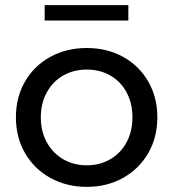

<svg xmlns="http://www.w3.org/2000/svg" viewBox="-20 -722 675 748"><path d="M176 -29C218 -5.7 265.3 6 318 6C370.7 6 417.8 -5.7 459.5 -29C501.2 -52.3 533.8 -84.5 557.5 -125.5C581.2 -166.5 593 -213 593 -265C593 -317 581.2 -363.5 557.5 -404.5C533.8 -445.5 501.2 -477.5 459.5 -500.5C417.8 -523.5 370.7 -535 318 -535C265.3 -535 218 -523.5 176 -500.5C134 -477.5 101.2 -445.5 77.5 -404.5C53.8 -363.5 42 -317 42 -265C42 -213 53.8 -166.5 77.5 -125.5C101.2 -84.5 134 -52.3 176 -29ZM409.5 -101.5C382.5 -85.8 352 -78 318 -78C284 -78 253.5 -85.8 226.5 -101.5C199.5 -117.2 178.2 -139.2 162.5 -167.5C146.8 -195.8 139 -228.3 139 -265C139 -301.7 146.8 -334.2 162.5 -362.5C178.2 -390.8 199.5 -412.7 226.5 -428C253.5 -443.3 284 -451 318 -451C352 -451 382.5 -443.3 409.5 -428C436.5 -412.7 457.7 -390.8 473 -362.5C488.3 -334.2 496 -301.7 496 -265C496 -228.3 488.3 -195.8 473 -167.5C457.7 -139.2 436.5 -117.2 409.5 -101.5ZM154 -702V-642H480V-702Z"/></svg>

Font: ICO Headline
Style: Regular
Weight: 500
Designer: Julieta Ulanovsky
Foundry: Julieta Ulanovsky
Version: Version 7.200